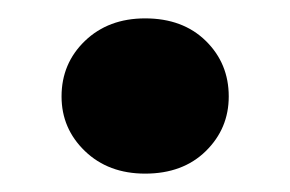

<svg xmlns="http://www.w3.org/2000/svg" viewBox="-20 -184 316 209"><path d="M138 5Q98 5 72.5 -19.5Q47 -44 47 -79Q47 -115 72.5 -139.5Q98 -164 138 -164Q179 -164 204 -139.5Q229 -115 229 -79Q229 -44 204 -19.5Q179 5 138 5Z"/></svg>

Font: DM Sans 12pt Black
Style: Regular
Weight: 900
Version: Version 4.004;gftools[0.9.30]